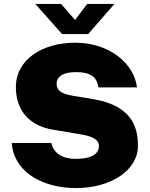

<svg xmlns="http://www.w3.org/2000/svg" viewBox="-20 -950 764 980"><path d="M425 -930 363 -848 292 -930H160L297 -776H430L564 -930ZM367 10C548 10 684 -82 684 -205C684 -277 671 -407 461 -443L348 -462C285 -473 269 -492 269 -525C269 -551 292 -582 368 -582C436 -582 476 -560 482 -504H679C666 -623 541 -732 364 -732C197 -732 59 -647 61 -501C63 -378 138 -306 251 -288L364 -269C425 -259 485 -249 485 -205C485 -154 427 -139 366 -139C298 -139 253 -169 242 -220H40C53 -59 215 10 367 10Z"/></svg>

Font: United Sans Black
Style: Regular
Weight: 900
Designer: Pablo Impallari, Rodrigo Fuenzalida (Modified by Dan O. Williams)
Version: Version 1.000;PS 001.000;hotconv 1.0.88;makeotf.lib2.5.64775